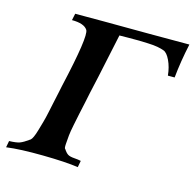

<svg xmlns="http://www.w3.org/2000/svg" viewBox="-102 -798 919 906"><g transform="rotate(15 357.0 -345.0)"><path d="M714 -692Q695 -605 687 -524H654Q650 -565 635 -596.5Q620 -628 603 -634Q590 -639 571 -642.5Q552 -646 524 -647Q496 -648 480 -648.5Q464 -649 427 -648.5Q390 -648 384 -648Q326 -373 320 -351Q317 -334 309.5 -300.5Q302 -267 297 -243Q292 -219 285 -184.5Q278 -150 276 -130.5Q274 -111 272.5 -88Q271 -65 276 -64Q287 -47 297 -41Q307 -35 328 -33.5Q349 -32 361 -29L355 3Q294 -6 182.5 -7.5Q71 -9 4 0L10 -32Q45 -33 61.5 -39Q78 -45 107 -66Q112 -70 118 -83Q124 -96 130.5 -118.5Q137 -141 143 -162Q149 -183 155.5 -214Q162 -245 166 -263.5Q170 -282 176.5 -312Q183 -342 184 -348Q243 -606 226 -633Q209 -660 149 -660L156 -693Q170 -693 208.5 -693Q247 -693 297 -693Q347 -693 404.5 -692.5Q462 -692 516.5 -692Q571 -692 615 -692Q659 -692 686 -692Z"/></g></svg>

Font: GFS Artemisia
Style: Bold Italic
Weight: 700
Italic angle: -12°
Designer: Designed by Takis Katsoulidis and George D. Matthiopoulos.
Foundry: Designed by Takis Katsoulidis and George D. Matthiopoulos.
Version: Version 1.0